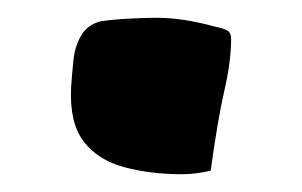

<svg xmlns="http://www.w3.org/2000/svg" viewBox="-20 -165 340 216"><path d="M185 31Q149 31 119.5 23Q90 15 74 -6Q58 -27 60 -67Q61 -81 62.5 -96.5Q64 -112 71 -124.5Q78 -137 93 -141Q106 -143 124.5 -144Q143 -145 156 -145Q186 -145 222 -135Q232 -133 236 -130.5Q240 -128 240 -121Q240 -96 232.5 -63.5Q225 -31 217 27Q200 31 185 31Z"/></svg>

Font: Protest Riot
Style: Regular
Weight: 400
Designer: Octavio Pardo
Foundry: Ashler Design
Version: Version 2.005; ttfautohint (v1.8.4.7-5d5b)